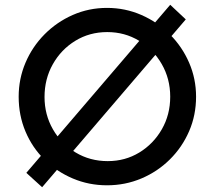

<svg xmlns="http://www.w3.org/2000/svg" viewBox="-20 -766 898 802"><path d="M756 -685 156 16 90 -44 691 -746ZM58 -362Q58 -437 86.5 -504Q115 -571 166 -622.5Q217 -674 284 -703.5Q351 -733 427 -733Q503 -733 570.5 -703.5Q638 -674 689.5 -622.5Q741 -571 770 -504Q799 -437 799 -362Q799 -285 770 -218Q741 -151 689.5 -100Q638 -49 570.5 -20.5Q503 8 427 8Q351 8 284 -20.5Q217 -49 166 -99Q115 -149 86.5 -216.5Q58 -284 58 -362ZM166 -361Q166 -287 201 -226Q236 -165 296 -129Q356 -93 430 -93Q503 -93 562 -129Q621 -165 656 -226Q691 -287 691 -362Q691 -437 655.5 -498.5Q620 -560 560.5 -596Q501 -632 428 -632Q354 -632 294.5 -595.5Q235 -559 200.5 -497.5Q166 -436 166 -361Z"/></svg>

Font: Reem Kufi Fun
Style: Regular
Weight: 400
Designer: Khaled Hosny
Version: Version 1.005